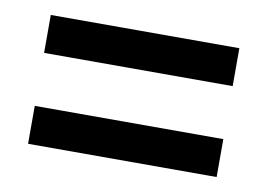

<svg xmlns="http://www.w3.org/2000/svg" viewBox="-41 -539 508 364"><g transform="rotate(10 212.5 -357.0)"><path d="M31 -408V-481H394V-408ZM31 -233V-306H394V-233Z"/></g></svg>

Font: Noto Serif Armenian ExtraCondensed Black
Style: Regular
Weight: 900
Width: 2
Designer: Monotype Design Team
Foundry: Monotype Imaging Inc.
Version: Version 2.008; ttfautohint (v1.8.4.7-5d5b)